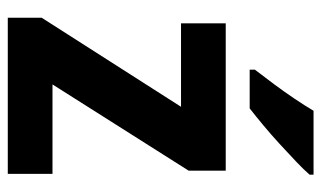

<svg xmlns="http://www.w3.org/2000/svg" viewBox="-182 -624 806 481"><g transform="rotate(90 220.5 -383.0)"><path d="M415 0H24V-85L247 -434H38V-546H407V-453L191 -112H415ZM417 -756Q405 -742 384.5 -722.5Q364 -703 340 -681Q316 -659 292.5 -639.5Q269 -620 251 -606H154V-619Q171 -641 190 -666.5Q209 -692 226.5 -718Q244 -744 257 -766H417Z"/></g></svg>

Font: Noto Sans Thai SemiCondensed
Style: Bold
Weight: 700
Width: 4
Designer: Monotype Design Team
Foundry: Monotype Imaging Inc.
Version: Version 2.001